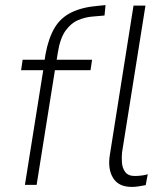

<svg xmlns="http://www.w3.org/2000/svg" viewBox="-20 -727 649 755"><path d="M78 0 150 -451H63L69 -492H168L154 -481L159 -514Q171 -578 195 -618Q219 -658 261.5 -678.5Q304 -699 365 -704L395 -707L391 -666L345 -662Q316 -660 287.5 -648Q259 -636 237.5 -606Q216 -576 207 -518L201 -480L190 -492H342L336 -451H196L124 0ZM498 8Q446 8 424.5 -27.5Q403 -63 412 -118L505 -705H552L460 -128Q458 -109 459.5 -87.5Q461 -66 472.5 -50.5Q484 -35 510 -35Q523 -35 538.5 -37Q554 -39 561 -42L553 1Q535 4 524 6Q513 8 498 8Z"/></svg>

Font: Nunito Sans 7pt Condensed ExtraLight
Style: Italic
Weight: 250
Width: 3
Italic angle: -9°
Designer: Vernon Adams
Foundry: Vernon Adams
Version: Version 3.101;gftools[0.9.27]